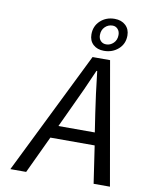

<svg xmlns="http://www.w3.org/2000/svg" viewBox="-95 -949 790 1017"><g transform="rotate(10 300.0 -440.0)"><path d="M411.1 -703.1Q375 -703.1 353 -723.4Q331.1 -743.7 331.1 -777.8Q331.1 -822.8 362.1 -851.3Q393.1 -879.9 439 -879.9Q475.1 -879.9 497.6 -859.1Q520 -838.4 520 -804.2Q520 -759.3 488.3 -731.2Q456.5 -703.1 411.1 -703.1ZM417 -738.8Q439 -738.8 456.1 -755.4Q473.1 -772 473.1 -798.8Q473.1 -818.4 461.9 -830.6Q450.7 -842.8 434.1 -842.8Q410.2 -842.8 393.1 -825.9Q376 -809.1 376 -782.2Q376 -762.2 387.5 -750.5Q398.9 -738.8 417 -738.8ZM32.2 0 357.9 -660.2H452.1L567.9 0H480L450.2 -201.2H211.9L117.2 0ZM243.2 -269H439L423.8 -369.1Q409.7 -461.4 395 -591.8H391.1Q347.7 -490.2 290 -369.1Z"/></g></svg>

Font: Office Code Pro D Italic
Style: Regular
Weight: 400
Italic angle: -9°
Designer: Nathan Rutzky & Paul D. Hunt
Foundry: Adobe Systems Incorporated
Version: Version 1.004;PS 001.004;hotconv 1.0.70;makeotf.lib2.5.58329